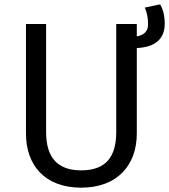

<svg xmlns="http://www.w3.org/2000/svg" viewBox="-20 -854 781 887"><path d="M720 -834 649 -819C658 -797 664 -777 664 -741C664 -712 648 -692 612 -686V-743H517V-244C517 -127 467 -67 355 -67C245 -67 193 -127 193 -244V-743H100V-237C100 -91 187 13 355 13C522 13 612 -91 612 -237V-632C696 -636 741 -673 741 -745C741 -784 732 -813 720 -834Z"/></svg>

Font: Glow Sans SC Normal Book
Style: Regular
Weight: 500
Designer: Ryoko NISHIZUKA (kana, bopomofo & ideographs); Paul D. Hunt (Latin, Greek & Cyrillic); Sandoll Communications, Soo-young
Version: Version 0.93